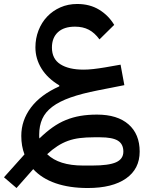

<svg xmlns="http://www.w3.org/2000/svg" viewBox="-65 -641 752 965"><path d="M-45 250 58 135Q50 114 46 91Q42 68 42 42Q42 -36 90.5 -100.5Q139 -165 233 -207V-212Q174 -247 143.5 -296.5Q113 -346 113 -403Q113 -448 128.5 -488Q144 -528 172 -557.5Q200 -587 238.5 -604Q277 -621 323 -621Q386 -621 433 -592.5Q480 -564 509 -516L435 -443Q411 -476 381.5 -491.5Q352 -507 312 -507Q256 -507 226 -479Q196 -451 196 -402Q196 -345 238.5 -318Q281 -291 355 -291Q378 -291 404.5 -294Q431 -297 461 -302L541 -316L560 -213L428 -187Q346 -171 289.5 -151Q233 -131 198 -104.5Q163 -78 147.5 -43.5Q132 -9 132 36Q132 41 132 45.5Q132 50 133 55Q167 22 199.5 -1Q232 -24 266.5 -38Q301 -52 339 -58.5Q377 -65 423 -65Q525 -65 581 -16Q637 33 637 121Q637 208 568.5 256Q500 304 376 304Q284 304 214.5 280Q145 256 102 209L18 304ZM408 49Q368 49 336 53Q304 57 276.5 67Q249 77 223.5 93.5Q198 110 172 134Q231 191 352 191H399Q482 191 518.5 174.5Q555 158 555 121Q555 83 527.5 66Q500 49 438 49Z"/></svg>

Font: IBM Plex Sans Arabic Medium
Style: Regular
Weight: 500
Designer: Mike Abbink, Paul van der Laan, Pieter van Rosmalen, Wael Morcos, Khajak Apelian
Foundry: Bold Monday
Version: Version 1.1